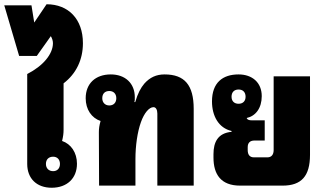

<svg xmlns="http://www.w3.org/2000/svg" viewBox="-62 -873 1532 903"><path d="M181 10C253 10 300 -34 300 -103C300 -155 272 -196 230 -210C235 -231 237 -245 237 -263V-481C297 -527 328 -593 328 -670C328 -783 260 -853 157 -853L99 -767L86 -848H-42L28 -610H111L177 -703C183 -693 187 -681 187 -670C187 -619 141 -563 66 -525V-102C66 -33 111 10 181 10ZM188 -68C168 -68 154 -81 154 -102C154 -123 167 -136 188 -136C207 -136 220 -123 220 -102C220 -81 207 -68 188 -68Z M404 0H575V-125C575 -187 584 -252 601 -299C616 -341 639 -369 660 -369C671 -369 678 -357 678 -339V0H849V-361C849 -473 806 -523 712 -523C673 -523 643 -509 617 -480C600 -460 586 -434 574 -393H570C572 -398 572 -403 572 -416C572 -481 527 -523 459 -523C387 -523 341 -480 341 -411C341 -358 369 -318 411 -304C405 -283 403 -268 403 -251ZM452 -377C433 -377 419 -390 419 -411C419 -433 432 -445 452 -445C472 -445 485 -432 485 -411C485 -390 472 -377 452 -377Z M1067 0H1267C1356 0 1396 -45 1396 -145V-514H1225V-167C1225 -145 1214 -133 1196 -133H1132C1113 -133 1103 -145 1103 -167V-181C1103 -201 1114 -212 1134 -212H1183V-307H1123C1109 -307 1101 -310 1098 -318C1140 -327 1169 -364 1169 -421C1169 -485 1124 -523 1060 -523C985 -523 935 -484 935 -396C935 -328 966 -271 1027 -257V-253C963 -247 942 -205 942 -148V-132C942 -53 977 0 1067 0ZM1060 -385C1040 -385 1027 -397 1027 -418C1027 -439 1039 -452 1060 -452C1080 -452 1093 -440 1093 -418C1093 -397 1080 -385 1060 -385Z"/></svg>

Font: Noto Sans Thai Looped UI Narrow Black
Style: Regular
Weight: 900
Width: 4
Designer: Cadson Demak Team
Foundry: Cadson Demak Co., Ltd.
Version: Version 1.000